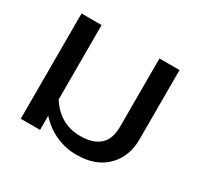

<svg xmlns="http://www.w3.org/2000/svg" viewBox="-123 -682 874 845"><g transform="rotate(30 314.0 -260.0)"><path d="M163 -72V0H65V-535H167V-157Q226 -65 329 -65Q394 -65 427.5 -95.5Q461 -126 461 -186V-535H563V-182Q563 -95 508 -40Q453 15 356 15Q301 15 251.5 -7Q202 -29 163 -72Z"/></g></svg>

Font: Prompt
Style: Regular
Weight: 400
Designer: Katatrad Team
Foundry: CadsonDemak
Version: Version 1.001